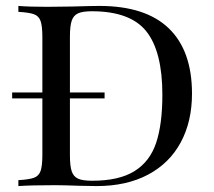

<svg xmlns="http://www.w3.org/2000/svg" viewBox="-20 -628 723 648"><path d="M628 -312Q628 -218 590 -147.5Q552 -77 479.5 -38.5Q407 0 306 0L248 -1Q192 -3 166 -3Q84 -3 42 0V-20Q78 -22 94.5 -28Q111 -34 117 -51Q123 -68 123 -106V-502Q123 -540 117 -557Q111 -574 94.5 -580Q78 -586 42 -588V-608Q77 -605 139 -605L224 -606Q292 -608 315 -608Q471 -608 549.5 -532.5Q628 -457 628 -312ZM216 -504V-104Q216 -68 222 -50Q228 -32 243.5 -25Q259 -18 291 -18Q382 -18 434 -50.5Q486 -83 507 -146Q528 -209 528 -308Q528 -454 474 -522Q420 -590 290 -590Q259 -590 243.5 -583Q228 -576 222 -558Q216 -540 216 -504ZM333 -296H21V-316H333Z"/></svg>

Font: Playfair Display SC
Style: Regular
Weight: 400
Designer: Claus Eggers Sørensen
Foundry: Claus Eggers Sørensen
Version: Version 1.200; ttfautohint (v1.6)